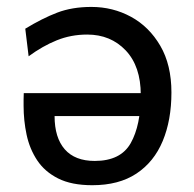

<svg xmlns="http://www.w3.org/2000/svg" viewBox="-20 -528 566 560"><path d="M63.5 -363.8 53.7 -444.3Q103.5 -474.6 147 -491.2Q190.4 -507.8 246.6 -507.8Q309.1 -507.8 362.1 -479Q415 -450.2 447.5 -394.5Q480 -338.9 480 -258.3Q480 -177.7 454.6 -116.7Q429.2 -55.7 377.9 -21.7Q326.7 12.2 249 12.2Q188.5 12.2 149.4 -7.6Q110.4 -27.3 88.4 -60.5Q66.4 -93.8 57.6 -135Q48.8 -176.3 48.8 -219.7Q48.8 -226.6 48.8 -238Q48.8 -249.5 49.3 -256.3H407.7V-189.5H139.2Q139.2 -126.5 168.9 -92.5Q198.7 -58.6 256.3 -58.6Q332 -58.6 361.3 -110.6Q390.6 -162.6 390.6 -251.5Q390.6 -334.5 346.7 -380.9Q302.7 -427.2 234.4 -427.2Q187 -427.2 145.5 -410.4Q104 -393.6 63.5 -363.8Z"/></svg>

Font: Andika LitF DSA DSG
Style: Regular
Weight: 400
Designer: Victor Gaultney, Annie Olsen, Julie Remington, Don Collingsworth, Eric Hays, Becca Hirsbrunner
Foundry: SIL International
Version: Version 6.200 ; LitF DSA DSG; ttfautohint (v1.8.3.10-c5d8)